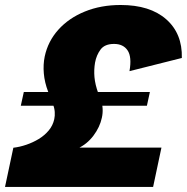

<svg xmlns="http://www.w3.org/2000/svg" viewBox="-50 -734 734 754"><path d="M-30.3 0 2.4 -153.8Q27.3 -156.7 53.2 -165.5Q79.1 -174.3 102.1 -188.2Q125 -202.1 141.4 -221.7Q157.7 -241.2 163.1 -266.1Q166 -279.3 165 -294.2Q164.1 -309.1 157.7 -325.2L139.2 -373.5Q125 -410.6 122.1 -445.6Q119.1 -480.5 125.5 -511.7Q138.2 -571.8 179.2 -617.4Q220.2 -663.1 283.2 -688.7Q346.2 -714.4 423.8 -714.4Q539.1 -714.4 602.8 -658.2Q666.5 -602.1 664.1 -506.3L458.5 -454.6Q468.3 -510.3 451.2 -535.9Q434.1 -561.5 397.9 -561.5Q361.3 -561.5 345 -539.6Q328.6 -517.6 323.2 -487.8Q318.4 -460 321 -430.7Q323.7 -401.4 335.9 -368.2L346.2 -340.3Q352.1 -324.7 353 -307.1Q354 -289.6 350.1 -272Q342.3 -234.9 316.9 -201.2Q291.5 -167.5 254.9 -150.9L201.2 -126.5L193.4 -154.3H584L551.3 0ZM31.7 -318.8 43.5 -372.6H538.6L526.9 -318.8Z"/></svg>

Font: Schibsted Grotesk Black
Style: Italic
Weight: 900
Italic angle: -12°
Designer: Bakken & Baeck AS, Henrik Kongsvoll
Foundry: Schibsted ASA
Version: Version 1.100;gftools[0.9.25]